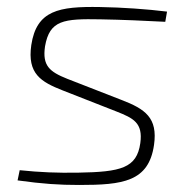

<svg xmlns="http://www.w3.org/2000/svg" viewBox="-20 -514 541 546"><path d="M264 -494C148 -496 84 -485 69 -386C57 -304 97 -281 158 -257L311 -197C359 -178 387 -165 379 -107C369 -36 324 -25 202 -23C143 -22 94 -24 36 -30L30 -1C102 9 148 12 205 12C329 12 403 3 418 -102C429 -179 393 -204 325 -230L171 -290C121 -310 100 -327 108 -382C121 -457 161 -461 266 -459C328 -458 391 -455 450 -452L455 -481C398 -488 328 -493 264 -494Z"/></svg>

Font: Exo 2 Extra Light
Style: Italic
Weight: 250
Italic angle: -8°
Designer: Natanael Gama
Version: Version 1.001;PS 001.001;hotconv 1.0.88;makeotf.lib2.5.64775